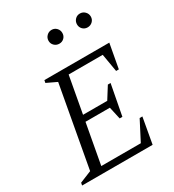

<svg xmlns="http://www.w3.org/2000/svg" viewBox="-183 -869 887 976"><g transform="rotate(-30 260.5 -381.5)"><path d="M10 0 13 -15 82 -43 168 -517 109 -545 112 -560H493L467 -418H451L433 -523H233L194 -309H336L380 -379H396L362 -200H346L330 -272H187L144 -37H376L435 -151H451L424 0ZM271 -682Q254 -682 242 -693.5Q230 -705 230 -722Q230 -739 242 -751Q254 -763 271 -763Q288 -763 299.5 -751Q311 -739 311 -722Q311 -705 299.5 -693.5Q288 -682 271 -682ZM437 -682Q420 -682 408.5 -693.5Q397 -705 397 -722Q397 -739 408.5 -751Q420 -763 437 -763Q454 -763 466 -751Q478 -739 478 -722Q478 -705 466 -693.5Q454 -682 437 -682Z"/></g></svg>

Font: Spectral SC Light
Style: Italic
Weight: 300
Italic angle: -10°
Designer: Jean-Baptiste Levee
Foundry: Production Type
Version: Version 2.001